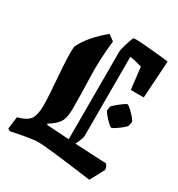

<svg xmlns="http://www.w3.org/2000/svg" viewBox="-156 -720 777 836"><g transform="rotate(30 233.0 -301.5)"><path d="M203 -559Q192 -460 195 -375Q198 -290 198 -217Q198 -170 183 -148Q168 -126 135 -107L137 -101L249 -94V-534Q249 -544 256 -567.5Q263 -591 272 -615Q280 -617 288 -617Q303 -617 331.5 -614.5Q360 -612 392.5 -609Q425 -606 453 -602L441 -415H376L363 -525Q350 -529 333.5 -533Q317 -537 302 -539V-140Q302 -129 284 -92L442 -84Q453 -73 453 -57L415 14Q288 -3 225.5 -10Q163 -17 143 -17Q122 -17 84.5 -10.5Q47 -4 9 4L-2 -3L6 -64Q52 -76 66.5 -98Q81 -120 81 -165Q81 -190 78.5 -229Q76 -268 72.5 -311Q69 -354 67.5 -392Q66 -430 68 -454Q82 -486 111 -519.5Q140 -553 174 -580ZM334 -307Q335 -310 348.5 -321.5Q362 -333 376.5 -343.5Q391 -354 394 -354Q400 -354 414 -341Q428 -328 439.5 -314Q451 -300 450 -295L446 -275Q445 -272 431.5 -260.5Q418 -249 403.5 -239.5Q389 -230 385 -230Q380 -230 366.5 -242.5Q353 -255 341.5 -269.5Q330 -284 331 -288Z"/></g></svg>

Font: Grenze Gotisch SemiBold
Style: Regular
Weight: 600
Designer: Renata Polastri
Foundry: Omnibus-Type
Version: Version 1.001